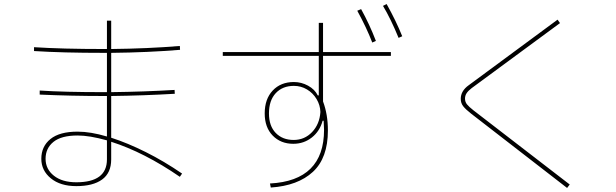

<svg xmlns="http://www.w3.org/2000/svg" viewBox="-20 -898 3040 948"><path d="M868 -25Q692 -146 529 -198V-111Q529 -44 484 -11.5Q439 21 357 21Q278 21 231 -17.5Q184 -56 184 -114Q184 -175 229 -211.5Q274 -248 363 -248Q427 -248 508 -224V-424H494Q333 -424 176 -431V-451Q296 -443 494 -443H508V-637H494Q287 -637 148 -646V-665Q287 -656 494 -656H508V-796H529V-656Q711 -658 868 -671L869 -652Q713 -639 529 -637V-443Q692 -445 842 -454L843 -435Q690 -426 529 -424V-218Q610 -192 700 -147Q790 -102 879 -41ZM508 -205Q422 -229 363 -229Q283 -229 244 -197.5Q205 -166 205 -114Q205 -63 246 -30.5Q287 2 357 2Q508 2 508 -111Z M1889 -878Q1936 -794 1966 -719L1948 -711Q1909 -806 1871 -869ZM1818 -688Q1790 -761 1744 -845L1763 -853Q1804 -779 1836 -696ZM1575 -785V-641H1910V-622H1575V-397Q1599 -333 1599 -254Q1599 -118 1525 -49.5Q1451 19 1317 28L1313 8Q1580 -6 1580 -257Q1580 -272 1578 -302H1573Q1559 -250 1519.5 -219Q1480 -188 1428 -188Q1366 -188 1326.5 -228.5Q1287 -269 1287 -338Q1287 -409 1326.5 -451Q1366 -493 1431 -493Q1468 -493 1501 -475Q1534 -457 1549 -427H1554V-622H1080V-641H1554V-785ZM1562 -345Q1561 -379 1543 -409Q1525 -439 1495.5 -456.5Q1466 -474 1431 -474Q1375 -474 1341.5 -438Q1308 -402 1308 -338Q1308 -276 1341.5 -241.5Q1375 -207 1430 -207Q1484 -207 1521 -246Q1558 -285 1562 -345Z M2306 -337Q2279 -358 2267 -373.5Q2255 -389 2255 -410Q2255 -449 2294 -477L2733 -801L2745 -784L2309 -463Q2292 -450 2284 -438Q2276 -426 2276 -411Q2276 -395 2285.5 -383Q2295 -371 2318 -353L2793 13L2780 30Z"/></svg>

Font: IBM Plex Sans JP Thin
Style: Regular
Weight: 100
Designer: Mike Abbink; Paul van der Laan; Pieter van Rosmalen; Wujin Sim; Yejin Wi; Jinhee Kim; Boomi Park; Yona Kim; Kichan Ma
Foundry: Sandoll Inc.
Version: Version 1.001